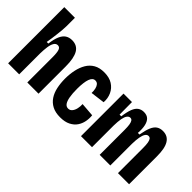

<svg xmlns="http://www.w3.org/2000/svg" viewBox="-46 -1185 1685 1685"><g transform="rotate(45 796.5 -342.0)"><path d="M48 0V-323V-697H180V-594Q180 -572 177.5 -544.5Q175 -517 171.5 -487.5Q168 -458 164 -428.5Q160 -399 155 -372H175Q183 -434 199 -470.5Q215 -507 240.5 -524Q266 -541 302 -541Q366 -541 395.5 -491Q425 -441 425 -338V0H286V-313Q286 -371 277 -396Q268 -421 245 -421Q222 -421 209 -399Q196 -377 191 -341Q186 -305 185 -261V0Z M705 13Q646 13 606 -8Q566 -29 541.5 -66Q517 -103 506.5 -152.5Q496 -202 496 -258Q496 -314 507 -365.5Q518 -417 541.5 -456.5Q565 -496 604 -518.5Q643 -541 701 -541Q764 -541 805 -515Q846 -489 866 -445.5Q886 -402 882 -351L750 -334Q751 -362 745.5 -385Q740 -408 728 -421.5Q716 -435 696 -435Q680 -435 668.5 -424.5Q657 -414 649.5 -393.5Q642 -373 638 -341.5Q634 -310 634 -268Q634 -212 641 -172Q648 -132 662.5 -111.5Q677 -91 701 -91Q724 -91 738.5 -109Q753 -127 759 -154.5Q765 -182 763 -209L892 -199Q896 -162 889 -125Q882 -88 861 -57Q840 -26 801.5 -6.5Q763 13 705 13Z M952 0V-339V-528H1057L1058 -373H1079Q1087 -435 1101.5 -472Q1116 -509 1139 -525Q1162 -541 1193 -541Q1230 -541 1251 -521.5Q1272 -502 1280.5 -464.5Q1289 -427 1285 -373H1305Q1316 -436 1331.5 -472.5Q1347 -509 1371 -525Q1395 -541 1429 -541Q1460 -541 1482.5 -529Q1505 -517 1520 -492.5Q1535 -468 1542 -431Q1549 -394 1549 -342V0H1411V-312Q1411 -350 1407 -374Q1403 -398 1394.5 -409.5Q1386 -421 1371 -421Q1353 -421 1341 -403Q1329 -385 1323 -351.5Q1317 -318 1316 -269V0H1184V-311Q1184 -349 1180 -373.5Q1176 -398 1167.5 -409.5Q1159 -421 1145 -421Q1127 -421 1114.5 -403.5Q1102 -386 1096 -352.5Q1090 -319 1089 -268V0Z"/></g></svg>

Font: Bricolage Grotesque 24pt Condensed
Style: Bold
Weight: 700
Width: 3
Designer: Mathieu Triay
Foundry: Atelier Triay
Version: Version 1.001;gftools[0.9.33.dev8+g029e19f]